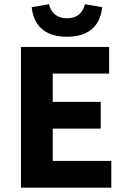

<svg xmlns="http://www.w3.org/2000/svg" viewBox="-20 -869 588 889"><path d="M77 0V-651.7H485.3V-528.3H224.2V-397.3H446.5V-273.6H224.2V-123.7H495.3V0ZM290 -698.8Q240.4 -698.8 205.8 -714.5Q171.2 -730.2 151.3 -760.8Q131.4 -791.3 126.7 -835.7L207 -849.5Q213.7 -818.8 235 -801.5Q256.4 -784.3 290 -784.3Q323.6 -784.3 345 -801.5Q366.3 -818.8 373 -849.5L453.3 -835.7Q448.6 -791.3 428.7 -760.8Q408.8 -730.2 374.4 -714.5Q339.9 -698.8 290 -698.8Z"/></svg>

Font: Mada
Style: Regular
Weight: 400
Designer: Khaled Hosny
Version: Version 1.5